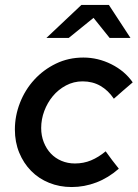

<svg xmlns="http://www.w3.org/2000/svg" viewBox="-20 -744 555 774"><path d="M40 0ZM282 -85Q317 -85 347 -97.5Q377 -110 406 -134Q419 -116 432 -98.5Q445 -81 459 -64Q417 -27 368.5 -8.5Q320 10 269 10Q220 10 178 -7Q136 -24 105.5 -55Q75 -86 57.5 -128.5Q40 -171 40 -222Q40 -277 60.5 -329.5Q81 -382 118 -422.5Q155 -463 205.5 -487.5Q256 -512 316 -512Q375 -512 429 -485Q483 -458 515 -412Q495 -395 476.5 -379Q458 -363 439 -346Q416 -380 384.5 -398Q353 -416 313 -416Q277 -416 246 -399.5Q215 -383 193 -356.5Q171 -330 158.5 -296.5Q146 -263 146 -228Q146 -197 156.5 -170.5Q167 -144 185 -125Q203 -106 228 -95.5Q253 -85 282 -85ZM422 -591 357 -672 257 -591H167L308 -724H419L506 -591Z"/></svg>

Font: Rosa Sans Medium
Style: Italic
Weight: 500
Italic angle: -12°
Designer: Pentagram / MCKL
Foundry: Pentagram / MCKL
Version: Version 1.005;September 16, 2019;FontCreator 11.5.0.2425 64-